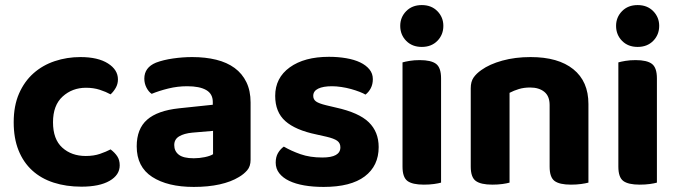

<svg xmlns="http://www.w3.org/2000/svg" viewBox="-20 -721 2671 757"><path d="M319 -375Q265 -375 227 -340.5Q189 -306 189 -239Q189 -172 225.5 -139Q262 -106 318 -106Q350 -106 374.5 -114.5Q399 -123 416 -132Q433 -119 442.5 -104.5Q452 -90 452 -69Q452 -31 412 -8Q372 15 301 15Q241 15 191.5 -1Q142 -17 107 -49Q72 -81 53 -128.5Q34 -176 34 -239Q34 -304 55 -352Q76 -400 112 -432Q148 -464 196 -480Q244 -496 297 -496Q366 -496 405.5 -471Q445 -446 445 -408Q445 -390 436.5 -375Q428 -360 416 -349Q398 -359 373.5 -367Q349 -375 319 -375Z M744 -97Q766 -97 787.5 -101.5Q809 -106 820 -113V-205L738 -198Q706 -195 686.5 -183.5Q667 -172 667 -149Q667 -125 685 -111Q703 -97 744 -97ZM738 -496Q790 -496 832.5 -485.5Q875 -475 905 -453Q935 -431 951.5 -397Q968 -363 968 -317V-91Q968 -65 954.5 -49.5Q941 -34 922 -23Q891 -4 846 6Q801 16 744 16Q641 16 580 -23.5Q519 -63 519 -144Q519 -213 560 -249Q601 -285 686 -294L819 -308V-319Q819 -351 793 -366Q767 -381 718 -381Q680 -381 643.5 -372Q607 -363 578 -351Q566 -359 557.5 -375.5Q549 -392 549 -411Q549 -455 595 -474Q624 -485 662.5 -490.5Q701 -496 738 -496Z M1473 -141Q1473 -67 1418 -25.5Q1363 16 1256 16Q1214 16 1179.5 10Q1145 4 1120 -8Q1095 -20 1081 -38Q1067 -56 1067 -80Q1067 -102 1076 -117.5Q1085 -133 1099 -143Q1128 -126 1165 -113Q1202 -100 1251 -100Q1322 -100 1322 -140Q1322 -157 1309.5 -166Q1297 -175 1267 -182L1227 -191Q1145 -208 1105 -243.5Q1065 -279 1065 -343Q1065 -414 1122.5 -455.5Q1180 -497 1277 -497Q1313 -497 1345 -491.5Q1377 -486 1400 -475Q1423 -464 1436.5 -447.5Q1450 -431 1450 -409Q1450 -389 1442 -373.5Q1434 -358 1421 -348Q1413 -353 1397.5 -359Q1382 -365 1364 -370Q1346 -375 1326 -378Q1306 -381 1289 -381Q1254 -381 1234.5 -371.5Q1215 -362 1215 -343Q1215 -329 1226 -321Q1237 -313 1266 -306L1304 -297Q1395 -277 1434 -239Q1473 -201 1473 -141Z M1719 -1Q1709 2 1691 4.5Q1673 7 1651 7Q1606 7 1586.5 -7.5Q1567 -22 1567 -64V-475Q1577 -478 1595 -481Q1613 -484 1635 -484Q1680 -484 1699.5 -469Q1719 -454 1719 -412ZM1558 -619Q1558 -653 1581.5 -677Q1605 -701 1643 -701Q1681 -701 1704.5 -677Q1728 -653 1728 -619Q1728 -584 1704.5 -560Q1681 -536 1643 -536Q1605 -536 1581.5 -560Q1558 -584 1558 -619Z M2147 -307Q2147 -342 2126 -359Q2105 -376 2070 -376Q2046 -376 2026 -370Q2006 -364 1989 -355V-1Q1979 2 1961 4.5Q1943 7 1921 7Q1876 7 1856 -7.5Q1836 -22 1836 -64V-373Q1836 -399 1847 -415Q1858 -431 1878 -445Q1910 -468 1960.5 -482Q2011 -496 2072 -496Q2181 -496 2240.5 -448Q2300 -400 2300 -311V-1Q2289 2 2271 4.5Q2253 7 2231 7Q2186 7 2166.5 -7.5Q2147 -22 2147 -64V-307Z M2570 -1Q2560 2 2542 4.5Q2524 7 2502 7Q2457 7 2437.5 -7.5Q2418 -22 2418 -64V-475Q2428 -478 2446 -481Q2464 -484 2486 -484Q2531 -484 2550.5 -469Q2570 -454 2570 -412ZM2409 -619Q2409 -653 2432.5 -677Q2456 -701 2494 -701Q2532 -701 2555.5 -677Q2579 -653 2579 -619Q2579 -584 2555.5 -560Q2532 -536 2494 -536Q2456 -536 2432.5 -560Q2409 -584 2409 -619Z"/></svg>

Font: Baloo Bhaina 2
Style: Bold
Weight: 700
Designer: Yesha Goshar, Manish Minz, Shuchita Grover and Ek Type
Foundry: Ek Type
Version: Version 1.640;hotconv 1.0.111;makeotfexe 2.5.65597; ttfautoh